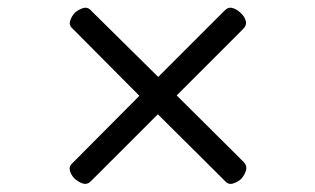

<svg xmlns="http://www.w3.org/2000/svg" viewBox="-20 -681 803 489"><path d="M594 -225Q585 -217 573 -213.5Q561 -210 552 -221L382 -390L213 -221Q203 -210 191.5 -213.5Q180 -217 170 -226Q161 -235 158 -246.5Q155 -258 166 -267L335 -437L166 -607Q155 -616 158.5 -627.5Q162 -639 170 -648Q180 -657 192 -660.5Q204 -664 213 -653L383 -485L551 -653Q561 -664 572.5 -660.5Q584 -657 593 -648Q603 -639 606 -627.5Q609 -616 598 -606L430 -438L600 -269Q610 -259 606.5 -247Q603 -235 594 -225Z"/></svg>

Font: Playwrite BE WAL Light
Style: Regular
Weight: 300
Version: Version 1.002